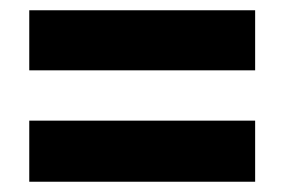

<svg xmlns="http://www.w3.org/2000/svg" viewBox="-20 -539 553 374"><path d="M37 -402V-519H477V-402ZM37 -185V-304H477V-185Z"/></svg>

Font: Noto Sans Arabic UI Cn XBd
Style: Regular
Weight: 800
Width: 3
Designer: Monotype Design Team, Nadine Chahine and Nizar Qandah
Foundry: Monotype Imaging Inc.
Version: Version 2.010; ttfautohint (v1.8.4.7-5d5b)